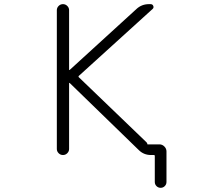

<svg xmlns="http://www.w3.org/2000/svg" viewBox="-20 -774 1040 932"><path d="M695.3 -74.2Q695.3 -73.2 696.3 -73.2H753.9Q767.6 -73.2 777.8 -63Q788.1 -52.7 788.1 -39.1V109.4Q788.1 121.1 779.8 129.4Q771.5 137.7 759.8 137.7Q748 137.7 739.7 129.4Q731.4 121.1 731.4 109.4V-17.6Q731.4 -21.5 726.6 -21.5H712.9Q677.7 -21.5 653.3 -45.9L318.4 -371.1Q317.4 -372.1 316.4 -371.6Q315.4 -371.1 315.4 -369.1V-50.8Q315.4 -39.1 306.6 -30.3Q297.9 -21.5 285.6 -21.5Q273.4 -21.5 264.6 -30.3Q255.9 -39.1 255.9 -50.8V-724.6Q255.9 -736.3 264.6 -745.1Q273.4 -753.9 285.6 -753.9Q297.9 -753.9 306.6 -745.1Q315.4 -736.3 315.4 -724.6V-435.5Q315.4 -434.6 316.4 -434.1Q317.4 -433.6 318.4 -434.6L642.6 -730.5Q668 -753.9 703.1 -753.9H710.9Q720.7 -753.9 724.1 -745.1Q727.5 -736.3 720.7 -730.5L362.3 -405.3Q359.4 -402.3 362.3 -399.4L691.4 -83Q695.3 -79.1 695.3 -74.2Z"/></svg>

Font: Rounded-L Mgen+ 1mn light
Style: Regular
Weight: 200
Designer: [Source Han Sans]
Ryoko NISHIZUKA  (kana & ideographs); Paul D. Hunt (Latin, Greek & Cyrillic); Wenlong ZHANG  (bopomofo
Version: Version 1.059.20150602